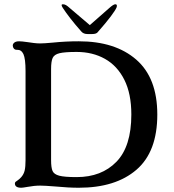

<svg xmlns="http://www.w3.org/2000/svg" viewBox="-20 -872 818 902"><path d="M50 -10Q50 -15 53.5 -18Q57 -21 62 -24Q66 -27 71 -31Q76 -35 80 -40Q92 -54 96 -71.5Q100 -89 100 -120V-538Q100 -596 90 -618Q80 -639 60 -638H58Q50 -638 45 -644Q40 -650 40 -658Q40 -666 47.5 -672Q55 -678 70 -678Q82 -678 110 -674Q123 -672 138.5 -670Q154 -668 169 -668Q188 -668 230 -672Q288 -678 350 -678Q521 -678 620 -592Q719 -506 719 -334Q719 -159 621 -74.5Q523 10 350 10Q301 10 239 4Q189 0 169 0Q141 0 109 6Q87 10 80 10Q50 10 50 -10ZM597 -334Q597 -432 564 -497.5Q531 -563 473 -595.5Q415 -628 340 -628Q284 -628 259.5 -622Q235 -616 227.5 -600Q220 -584 220 -548V-120Q220 -84 227 -68.5Q234 -53 258.5 -46.5Q283 -40 340 -40Q457 -40 527 -112Q597 -184 597 -334ZM275 -835Q288 -815 309.5 -787Q331 -759 362 -724Q372 -712 392 -712H412Q434 -712 440 -722Q478 -765 500.5 -795Q523 -825 528 -838Q530 -845 528.5 -848.5Q527 -852 522 -852Q513 -852 493 -834L402 -754L308 -834Q297 -844 290 -848Q283 -852 275 -852Q264 -852 275 -835Z"/></svg>

Font: Raigarh
Style: Regular
Weight: 400
Designer: jaikishan Patel
Foundry: MagicType
Version: Version 1.000;FEAKit 1.0